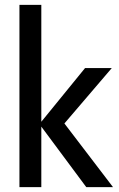

<svg xmlns="http://www.w3.org/2000/svg" viewBox="-20 -770 488 790"><path d="M60 -750H150V-269L330 -490H440L245 -262L445 0H335L150 -249V0H60Z"/></svg>

Font: Cabin
Style: Regular
Weight: 400
Designer: Pablo Impallari
Foundry: Pablo Impallari. http://www.impallari.com Igino Marini. http://www.ikern.com
Version: Version 2.200